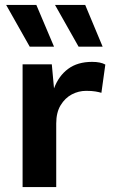

<svg xmlns="http://www.w3.org/2000/svg" viewBox="-20 -762 462 782"><path d="M72 0V-500H191L200 -402Q219 -453 257.5 -481.5Q296 -510 355 -510Q390 -510 409 -499L393 -384Q383 -387 368.5 -389.5Q354 -392 331 -392Q300 -392 272.5 -377.5Q245 -363 227 -333.5Q209 -304 209 -259V0ZM200 -572H101L5 -742H128ZM398 -572H300L204 -742H327Z"/></svg>

Font: Work Sans SemiBold
Style: Regular
Weight: 600
Designer: Wei Huang
Foundry: Wei Huang
Version: Version 2.010; ttfautohint (v1.8.3)